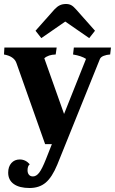

<svg xmlns="http://www.w3.org/2000/svg" viewBox="-35 -722 576 962"><path d="M6 143Q6 113 22 95Q38 77 64 77Q93 77 114 101Q103 110 103 131Q103 145 110 153.5Q117 162 130 162Q147 162 161.5 143Q176 124 195 76L225 0H191L47 -407Q35 -440 -15 -449L-13 -484H249L244 -449Q207 -448 187 -430L286 -151L396 -427Q373 -442 331 -449L335 -484H521L517 -449Q499 -448 484 -442Q469 -436 465 -425L252 103Q226 166 194 193Q162 220 113 220Q62 220 34 200Q6 180 6 143ZM238 -675Q251 -689 264.5 -695.5Q278 -702 296 -702Q311 -702 322 -696Q333 -690 346 -675L441 -568L412 -531L292 -614L172 -531L143 -568Z"/></svg>

Font: Caladea
Style: Bold
Weight: 700
Designer: Carolina Giovagnoli and Andres Torresi
Foundry: Carolina Giovagnoli & Andres Torresi
Version: Version 1.001